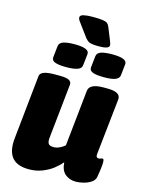

<svg xmlns="http://www.w3.org/2000/svg" viewBox="-131 -957 781 1042"><g transform="rotate(15 260.0 -435.5)"><path d="M136 9Q68 9 39.5 -27.5Q11 -64 19 -136L56 -493Q59 -525 137 -525H168Q204 -525 219 -517Q234 -509 233 -493L201 -188Q198 -165 204.5 -153.5Q211 -142 234 -142Q251 -142 268 -150Q285 -158 297 -169L330 -483Q334 -525 412 -525H435Q511 -525 507 -483L473 -168Q470 -146 486 -146Q493 -146 498.5 -148.5Q504 -151 509 -151Q512 -151 514 -146.5Q516 -142 516 -129Q516 -116 512.5 -89.5Q509 -63 506 -47Q502 -28 484 -16Q466 -4 442.5 2Q419 8 399 8Q364 8 339.5 -12Q315 -32 312 -78Q296 -58 270.5 -38Q245 -18 210.5 -4.5Q176 9 136 9ZM399 -579Q359 -579 338 -586.5Q317 -594 319 -613L326 -677Q328 -696 350 -703.5Q372 -711 413 -711Q498 -711 494 -677L487 -613Q485 -596 465 -587.5Q445 -579 399 -579ZM187 -579Q147 -579 126 -586.5Q105 -594 107 -613L114 -677Q116 -696 138.5 -703.5Q161 -711 201 -711Q286 -711 282 -677L275 -613Q273 -594 250.5 -586.5Q228 -579 187 -579ZM332 -734Q293 -734 278.5 -739.5Q264 -745 250 -764L211 -817Q200 -831 193.5 -841Q187 -851 187 -858Q187 -871 207 -875.5Q227 -880 257 -880Q293 -880 312 -877.5Q331 -875 339.5 -868.5Q348 -862 353 -849L382 -777Q388 -762 388 -755Q388 -734 332 -734Z"/></g></svg>

Font: Asap Semi Condensed Semi Condensed Black
Style: Italic
Weight: 900
Width: 4
Italic angle: -6°
Designer: Pablo Cosgaya
Foundry: Omnibus-Type
Version: Version 3.001; ttfautohint (v1.8.4.7-5d5b)